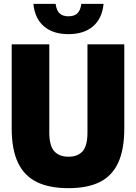

<svg xmlns="http://www.w3.org/2000/svg" viewBox="-20 -971 709 1001"><path d="M41 -302V-740H237V-280Q237 -212 262.5 -183Q288 -154 337 -154Q386 -154 411 -182.8Q436 -211.5 436 -280V-740H628V-302Q628 -191 596 -122.2Q564 -53.5 500 -21.8Q436 10 337 10Q237 10 171.8 -22Q106.5 -54 73.8 -122.8Q41 -191.5 41 -302ZM154 -951H270Q274.5 -916.5 290.8 -901.2Q307 -886 337 -886Q367 -886 383.2 -901.2Q399.5 -916.5 404 -951H520Q512.5 -874.5 465 -833.8Q417.5 -793 337 -793Q256.5 -793 209 -833.8Q161.5 -874.5 154 -951Z"/></svg>

Font: Encode Sans Condensed Black
Style: Regular
Weight: 900
Width: 3
Designer: Multiple Designers
Foundry: Impallari Type
Version: Version 2.000